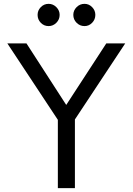

<svg xmlns="http://www.w3.org/2000/svg" viewBox="-20 -975 687 995"><path d="M231.9 -839.8Q208 -839.8 191.4 -856.9Q174.8 -874 174.8 -897.9Q174.8 -920.9 191.4 -938Q208 -955.1 231.9 -955.1Q254.9 -955.1 272 -938Q289.1 -920.9 289.1 -897.9Q289.1 -874 272 -856.9Q254.9 -839.8 231.9 -839.8ZM418 -839.8Q394 -839.8 377 -856.9Q359.9 -874 359.9 -897.9Q359.9 -920.9 377 -938Q394 -955.1 418 -955.1Q440.9 -955.1 457.5 -938Q474.1 -920.9 474.1 -897.9Q474.1 -874 457.5 -856.9Q440.9 -839.8 418 -839.8ZM368.2 -356V0H279.8V-354L18.1 -750H117.2L323.2 -431.2L530.8 -750H628.9Z"/></svg>

Font: Oakes Grotesk
Style: Regular
Weight: 400
Designer: Samuel Oakes
Foundry: Samuel Oakes
Version: Version 1.0 | wf-rip DC20170320